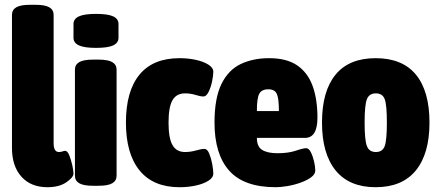

<svg xmlns="http://www.w3.org/2000/svg" viewBox="-20 -774 1824 802"><path d="M178 8Q109 8 69.5 -36Q30 -80 30 -156V-712Q30 -733 48 -743.5Q66 -754 106 -754H128Q168 -754 186 -743.5Q204 -733 204 -712V-176Q204 -139 226 -139Q234 -139 241 -141.5Q248 -144 252 -144Q262 -144 269.5 -125Q277 -106 282 -83.5Q287 -61 287 -49Q287 -33 257 -12.5Q227 8 178 8Z M369 2Q329 2 311 -8.5Q293 -19 293 -40V-483Q293 -504 311 -514.5Q329 -525 369 -525H391Q431 -525 449 -514.5Q467 -504 467 -483V-40Q467 -19 449 -8.5Q431 2 391 2ZM381 -574Q332 -574 309.5 -584.5Q287 -595 287 -616V-674Q287 -695 309.5 -705.5Q332 -716 381 -716Q431 -716 453 -705.5Q475 -695 475 -674V-616Q475 -595 453 -584.5Q431 -574 381 -574Z M730 8Q620 8 563 -62Q506 -132 506 -262Q506 -393 562.5 -462Q619 -531 730 -531Q766 -531 798 -524Q830 -517 850.5 -504Q871 -491 871 -474Q871 -459 866 -434.5Q861 -410 851.5 -390.5Q842 -371 830 -371Q817 -371 796.5 -377.5Q776 -384 753 -384Q717 -384 700.5 -355.5Q684 -327 684 -262Q684 -197 700.5 -168Q717 -139 753 -139Q776 -139 798.5 -145.5Q821 -152 834 -152Q846 -152 854 -132.5Q862 -113 866.5 -88.5Q871 -64 871 -49Q871 -32 850.5 -19Q830 -6 798 1Q766 8 730 8Z M1132 8Q999 8 937.5 -61Q876 -130 876 -262Q876 -364 905 -423Q934 -482 985.5 -506.5Q1037 -531 1104 -531Q1178 -531 1222 -500.5Q1266 -470 1286 -414.5Q1306 -359 1306 -283Q1306 -198 1254 -198H1053Q1053 -161 1075.5 -147.5Q1098 -134 1139 -134Q1185 -134 1215.5 -144.5Q1246 -155 1259 -155Q1270 -155 1278.5 -138Q1287 -121 1292 -99Q1297 -77 1297 -62Q1297 -46 1279 -33Q1261 -20 1234 -10.5Q1207 -1 1179 3.5Q1151 8 1132 8ZM1053 -310H1145Q1145 -364 1136 -382.5Q1127 -401 1101 -401Q1073 -401 1063 -382.5Q1053 -364 1053 -310Z M1549 8Q1439 8 1382 -62Q1325 -132 1325 -262Q1325 -393 1381.5 -462Q1438 -531 1549 -531Q1661 -531 1717.5 -462Q1774 -393 1774 -262Q1774 -132 1717 -62Q1660 8 1549 8ZM1550 -139Q1578 -139 1587 -164Q1596 -189 1596 -262Q1596 -335 1587 -359.5Q1578 -384 1550 -384Q1522 -384 1512.5 -359.5Q1503 -335 1503 -262Q1503 -189 1512.5 -164Q1522 -139 1550 -139Z"/></svg>

Font: Asap Condensed Black
Style: Regular
Weight: 900
Width: 3
Designer: Pablo Cosgaya
Foundry: Omnibus-Type
Version: Version 3.001; ttfautohint (v1.8.4.7-5d5b)